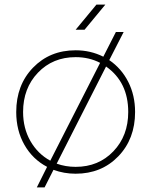

<svg xmlns="http://www.w3.org/2000/svg" viewBox="-20 -740 662 840"><path d="M432 -492 487 -600H521L458 -477Q511 -441 541 -382Q571 -323 571 -250Q571 -132 497.5 -56Q424 20 311 20Q260 20 214 3L175 80H141L186 -10Q123 -43 87 -106Q51 -169 51 -250Q51 -368 124.5 -444Q198 -520 311 -520Q376 -520 432 -492ZM200 -37 418 -465Q370 -490 311 -490Q211 -490 146 -422Q81 -354 81 -250Q81 -179 113 -123Q145 -67 200 -37ZM541 -250Q541 -381 444 -449L228 -24Q267 -10 311 -10Q411 -10 476 -78Q541 -146 541 -250ZM441 -720 350 -610H311L402 -720Z"/></svg>

Font: Metropolitano Thin
Style: Regular
Weight: 250
Designer: Fonts by Alex Slobzheninov & Chris M. Simpson / Changes by Cristiano Sobral
Foundry: Fonts by Alex Slobzheninov & Chris M. Simpson / Changes by Cristiano Sobral
Version: Version 1.00;August 30, 2020;FontCreator 13.0.0.2681 64-bit